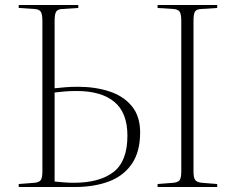

<svg xmlns="http://www.w3.org/2000/svg" viewBox="-20 -750 946 770"><path d="M55 0V-12L119 -17Q138 -19 144 -28.5Q150 -38 150 -63V-666Q150 -693 143.5 -703Q137 -713 117 -714L55 -718V-730H294V-718L230 -714Q211 -713 205 -703Q199 -693 199 -665V-396Q218 -398 241 -400Q264 -402 293 -402Q362 -402 418.5 -383.5Q475 -365 508.5 -324.5Q542 -284 542 -219Q542 -141 508.5 -92.5Q475 -44 416 -22Q357 0 280 0ZM612 0V-12L676 -17Q695 -19 701 -28.5Q707 -38 707 -63V-666Q707 -693 700.5 -703Q694 -713 674 -714L612 -718V-730H851V-718L787 -714Q768 -713 762 -703.5Q756 -694 756 -666V-62Q756 -37 763 -28Q770 -19 789 -17L851 -12V0ZM199 -22Q209 -21 231.5 -19Q254 -17 276 -17Q379 -17 435 -60Q491 -103 491 -206Q491 -298 438.5 -341.5Q386 -385 288 -385Q257 -385 236.5 -383Q216 -381 199 -379Z"/></svg>

Font: Display Extralight
Style: Regular
Weight: 200
Designer: Latin by Veronika Burian and Jose Scaglione. Greek by Irene Vlachou. Cyrillic by Vera Evstafieva.
Foundry: TypeTogether
Version: Version 3.002